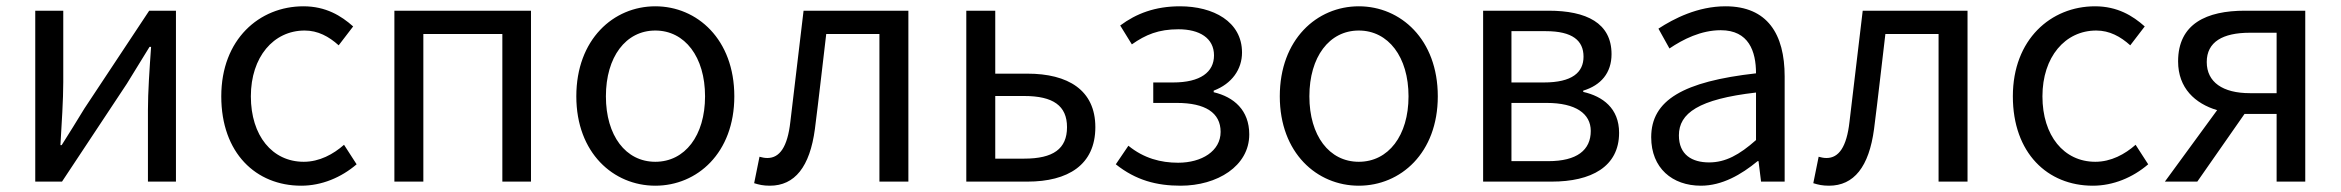

<svg xmlns="http://www.w3.org/2000/svg" viewBox="-20 -577 7436 610"><path d="M92 0H177L383 -311C403 -344 434 -394 455 -428H460C455 -357 450 -285 450 -227V0H539V-543H454L248 -232C228 -199 197 -149 176 -116H172C176 -186 181 -259 181 -316V-543H92Z M937 13C1002 13 1064 -13 1113 -55L1073 -117C1039 -87 995 -63 945 -63C845 -63 777 -146 777 -271C777 -396 849 -480 948 -480C990 -480 1025 -461 1056 -433L1102 -493C1064 -527 1015 -557 944 -557C804 -557 683 -452 683 -271C683 -91 793 13 937 13Z M1233 0H1325V-469H1576V0H1667V-543H1233Z M2062 13C2195 13 2313 -91 2313 -271C2313 -452 2195 -557 2062 -557C1929 -557 1811 -452 1811 -271C1811 -91 1929 13 2062 13ZM2062 -63C1968 -63 1905 -146 1905 -271C1905 -396 1968 -480 2062 -480C2156 -480 2220 -396 2220 -271C2220 -146 2156 -63 2062 -63Z M2426 13C2505 13 2553 -47 2569 -167C2582 -268 2593 -369 2605 -469H2774V0H2866V-543H2533C2519 -426 2505 -308 2491 -190C2482 -110 2457 -75 2418 -75C2408 -75 2401 -77 2393 -79L2376 5C2392 10 2405 13 2426 13Z M3050 0H3244C3373 0 3460 -53 3460 -173C3460 -291 3373 -343 3244 -343H3142V-543H3050ZM3142 -73V-272H3234C3326 -272 3370 -241 3370 -173C3370 -104 3326 -73 3234 -73Z M3731 13C3847 13 3949 -49 3949 -150C3949 -227 3900 -269 3836 -284V-289C3894 -311 3926 -357 3926 -410C3926 -509 3834 -557 3729 -557C3650 -557 3590 -534 3539 -496L3576 -436C3620 -467 3661 -484 3724 -484C3791 -484 3837 -456 3837 -401C3837 -348 3794 -315 3707 -315H3644V-250H3719C3809 -250 3858 -219 3858 -158C3858 -97 3798 -60 3723 -60C3668 -60 3614 -74 3565 -114L3525 -55C3589 -4 3655 13 3731 13Z M4297 13C4430 13 4548 -91 4548 -271C4548 -452 4430 -557 4297 -557C4164 -557 4046 -452 4046 -271C4046 -91 4164 13 4297 13ZM4297 -63C4203 -63 4140 -146 4140 -271C4140 -396 4203 -480 4297 -480C4391 -480 4455 -396 4455 -271C4455 -146 4391 -63 4297 -63Z M4692 0H4910C5035 0 5124 -47 5124 -155C5124 -233 5072 -271 5010 -285V-289C5066 -306 5100 -345 5100 -405C5100 -504 5020 -543 4900 -543H4692ZM4782 -315V-478H4891C4976 -478 5011 -448 5011 -397C5011 -347 4975 -315 4885 -315ZM4782 -65V-250H4894C4986 -250 5034 -216 5034 -161C5034 -100 4990 -65 4899 -65Z M5384 13C5451 13 5512 -22 5564 -65H5567L5575 0H5650V-334C5650 -469 5595 -557 5462 -557C5374 -557 5298 -518 5249 -486L5284 -423C5327 -452 5384 -481 5447 -481C5536 -481 5559 -414 5559 -344C5328 -318 5226 -259 5226 -141C5226 -43 5293 13 5384 13ZM5410 -61C5356 -61 5314 -85 5314 -147C5314 -217 5376 -262 5559 -283V-132C5506 -85 5462 -61 5410 -61Z M5791 13C5870 13 5918 -47 5934 -167C5947 -268 5958 -369 5970 -469H6139V0H6231V-543H5898C5884 -426 5870 -308 5856 -190C5847 -110 5822 -75 5783 -75C5773 -75 5766 -77 5758 -79L5741 5C5757 10 5770 13 5791 13Z M6629 13C6694 13 6756 -13 6805 -55L6765 -117C6731 -87 6687 -63 6637 -63C6537 -63 6469 -146 6469 -271C6469 -396 6541 -480 6640 -480C6682 -480 6717 -461 6748 -433L6794 -493C6756 -527 6707 -557 6636 -557C6496 -557 6375 -452 6375 -271C6375 -91 6485 13 6629 13Z M7128 -281C7042 -281 6991 -316 6991 -380C6991 -444 7042 -473 7128 -473H7213V-281ZM6858 0H6961L7111 -215H7113H7213V0H7304V-543H7112C6991 -543 6900 -502 6900 -382C6900 -297 6954 -248 7024 -227Z"/></svg>

Font: Noto Sans CJK HK
Style: Regular
Weight: 400
Designer: Ryoko NISHIZUKA 西塚涼子 (kana, bopomofo & ideographs); Paul D. Hunt (Latin, Greek & Cyrillic); Sandoll Communications 산돌커뮤니
Foundry: Adobe
Version: Version 2.004;hotconv 1.0.118;makeotfexe 2.5.65603